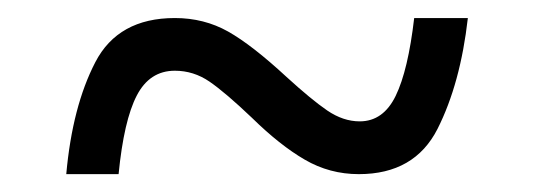

<svg xmlns="http://www.w3.org/2000/svg" viewBox="-20 -464 599 215"><path d="M175.8 -443.8Q208.5 -443.8 235.4 -428.7Q262.2 -413.6 300.8 -377.9Q328.6 -352.5 346.4 -340.3Q364.3 -328.1 382.8 -328.1Q409.2 -328.1 423.1 -356.7Q437 -385.3 443.8 -443.8H503.9Q495.6 -370.6 470 -319.8Q444.3 -269 381.8 -269Q349.1 -269 321.3 -285.2Q293.5 -301.3 262.2 -332Q232.4 -360.4 214.6 -372.6Q196.8 -384.8 175.8 -384.8Q147.5 -384.8 133.1 -356.9Q118.7 -329.1 112.8 -269H54.2Q61 -344.7 86.7 -394.3Q112.3 -443.8 175.8 -443.8Z"/></svg>

Font: Noto Serif Telugu
Style: Regular
Weight: 400
Designer: Indian Type Foundry
Foundry: Monotype Imaging Inc.
Version: Version 1.01